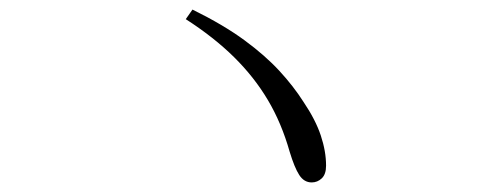

<svg xmlns="http://www.w3.org/2000/svg" viewBox="-20 -559 1040 401"><path d="M382 -539Q447 -507 490.5 -475Q534 -443 563.5 -411Q593 -379 614 -346Q639 -309 650 -276Q661 -243 661 -213Q661 -195 652 -186.5Q643 -178 631 -178Q615 -178 605 -193.5Q595 -209 585 -242Q568 -302 539.5 -350Q511 -398 469 -439.5Q427 -481 368 -519Z"/></svg>

Font: Noto Serif JP
Style: Regular
Weight: 200
Designer: Ryoko NISHIZUKA 西塚涼子 (kana & ideographs); Frank Grießhammer (Latin, Greek & Cyrillic); Wenlong ZHANG 张文龙 (bopomofo); San
Foundry: Adobe
Version: Version 2.001;hotconv 1.1.0;makeotfexe 2.6.0